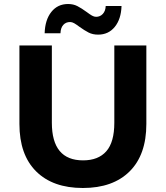

<svg xmlns="http://www.w3.org/2000/svg" viewBox="-20 -927 828 959"><path d="M77 -308V-700H239V-314Q239 -126 395 -126Q471 -126 511 -171.5Q551 -217 551 -314V-700H711V-308Q711 -154 627.5 -71Q544 12 394 12Q244 12 160.5 -71Q77 -154 77 -308ZM377 -793Q361 -805 350.5 -811Q340 -817 330 -817Q309 -817 296 -802.5Q283 -788 282 -761H203Q205 -828 236.5 -867.5Q268 -907 320 -907Q346 -907 366.5 -896.5Q387 -886 413 -867Q429 -855 439.5 -849Q450 -843 460 -843Q480 -843 493.5 -857.5Q507 -872 508 -897H587Q585 -832 553.5 -793Q522 -754 470 -754Q443 -754 422.5 -764.5Q402 -775 377 -793Z"/></svg>

Font: Montserrat-Bold
Style: Bold
Weight: 700
Version: Version 7.200